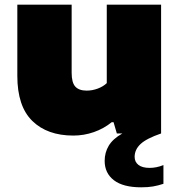

<svg xmlns="http://www.w3.org/2000/svg" viewBox="-20 -570 766 820"><path d="M678 135V215Q655.5 222.5 634 226.2Q612.5 230 583 230Q506 230 466.5 199.8Q427 169.5 427 117Q427 81.5 444.5 52.2Q462 23 502.5 0H479L465 -48H457Q423 -20.5 380.8 -5.8Q338.5 9 293 9Q182 9 118 -53.5Q54 -116 54 -246V-550H286V-259Q286 -217 301.8 -200Q317.5 -183 350 -183Q374.5 -183 397.8 -191.8Q421 -200.5 436 -215V-550H668V0Q605.5 21.5 580.2 45.2Q555 69 555 100Q555 121.5 571.2 134.2Q587.5 147 619 147Q648.5 147 678 135Z"/></svg>

Font: Encode Sans Expanded Black
Style: Regular
Weight: 900
Width: 7
Designer: Multiple Designers
Foundry: Impallari Type
Version: Version 2.000